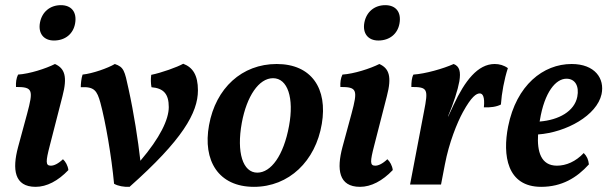

<svg xmlns="http://www.w3.org/2000/svg" viewBox="-20 -715 2367 744"><path d="M189 -558C233 -558 264 -584 271 -624C279 -669 256 -695 216 -695C174 -695 143 -669 135 -628C127 -586 149 -558 189 -558ZM118 9C161 9 205 -14 245 -56C243 -73 234 -89 224 -98C205 -80 189 -73 177 -73C156 -73 157 -89 173 -151L222 -342C242 -418 231 -450 193 -467C157 -449 95 -429 50 -426C43 -412 41 -395 42 -378C107 -378 110 -367 85 -274L50 -145C27 -59 35 9 118 9Z M690 -468C667 -455 606 -433 566 -425C564 -409 564 -393 567 -377C614 -373 634 -351 634 -300C634 -252 600 -181 524 -92C515 -171 499 -276 478 -371C463 -441 460 -455 425 -467C398 -451 339 -430 300 -426C295 -412 293 -389 293 -377C345 -380 356 -364 369 -317C389 -243 412 -110 422 -3C437 6 461 10 482 9C687 -173 747 -278 747 -365C747 -424 727 -454 690 -468Z M964 9C1100 9 1203 -91 1227 -235C1250 -371 1188 -467 1052 -467C918 -467 816 -374 790 -230C765 -93 826 9 964 9ZM977 -46C921 -46 896 -124 917 -239C936 -342 983 -412 1038 -412C1095 -412 1120 -335 1100 -227C1079 -112 1030 -46 977 -46Z M1446 -558C1490 -558 1521 -584 1528 -624C1536 -669 1513 -695 1473 -695C1431 -695 1400 -669 1392 -628C1384 -586 1406 -558 1446 -558ZM1375 9C1418 9 1462 -14 1502 -56C1500 -73 1491 -89 1481 -98C1462 -80 1446 -73 1434 -73C1413 -73 1414 -89 1430 -151L1479 -342C1499 -418 1488 -450 1450 -467C1414 -449 1352 -429 1307 -426C1300 -412 1298 -395 1299 -378C1364 -378 1367 -367 1342 -274L1307 -145C1284 -59 1292 9 1375 9Z M1738 -467C1698 -449 1628 -429 1582 -426C1575 -413 1574 -395 1574 -378C1638 -378 1640 -370 1623 -283L1569 0H1689L1704 -78C1720 -162 1751 -239 1774 -281C1807 -341 1826 -353 1839 -353C1851 -353 1859 -339 1855 -299C1880 -298 1904 -301 1921 -310C1924 -354 1934 -408 1948 -451C1933 -462 1915 -467 1897 -467C1831 -467 1781 -401 1738 -309L1717 -264H1716C1738 -316 1754 -366 1760 -400C1766 -437 1761 -458 1738 -467Z M2195 -467C2085 -467 1981 -385 1949 -225C1927 -114 1944 9 2077 9C2157 9 2215 -26 2262 -78C2260 -97 2254 -110 2242 -122C2211 -89 2174 -73 2138 -73C2076 -73 2061 -128 2065 -194C2175 -202 2293 -268 2311 -350C2324 -411 2285 -467 2195 -467ZM2217 -340C2206 -284 2146 -250 2071 -244C2071 -245 2072 -247 2072 -249C2090 -359 2134 -410 2175 -410C2209 -410 2225 -381 2217 -340Z"/></svg>

Font: Vollkorn Semibold
Style: Italic
Weight: 600
Italic angle: -11°
Designer: Friedrich Althausen
Foundry: Friedrich Althausen
Version: Version 4.015;PS 004.015;hotconv 1.0.88;makeotf.lib2.5.64775